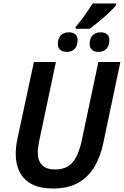

<svg xmlns="http://www.w3.org/2000/svg" viewBox="-20 -1069 709 1099"><path d="M413 -915Q438 -944 463.5 -979.5Q489 -1015 510 -1049H645V-1040Q633 -1025 615 -1007Q597 -989 575.5 -970.5Q554 -952 532.5 -934.5Q511 -917 493 -904H413ZM362 -772Q340 -772 325.5 -783Q311 -794 311 -817Q311 -848 327.5 -866Q344 -884 375 -884Q396 -884 410 -873.5Q424 -863 424 -840Q424 -808 408 -790Q392 -772 362 -772ZM543 -772Q521 -772 507 -783Q493 -794 493 -817Q493 -848 509.5 -866Q526 -884 556 -884Q578 -884 592 -873.5Q606 -863 606 -840Q606 -808 589.5 -790Q573 -772 543 -772ZM282 10Q212 10 165 -13.5Q118 -37 94 -82Q70 -127 70 -187Q70 -204 72 -226Q74 -248 79 -271L174 -714H300L206 -270Q202 -250 199 -230.5Q196 -211 196 -197Q196 -150 220.5 -124.5Q245 -99 295 -99Q340 -99 369 -117Q398 -135 416.5 -171Q435 -207 447 -260L543 -714H669L571 -249Q555 -172 520 -113.5Q485 -55 427.5 -22.5Q370 10 282 10Z"/></svg>

Font: Noto Sans Display SemiBold
Style: Italic
Weight: 600
Italic angle: -12°
Designer: Monotype Design Team
Foundry: Monotype Imaging Inc.
Version: Version 2.003